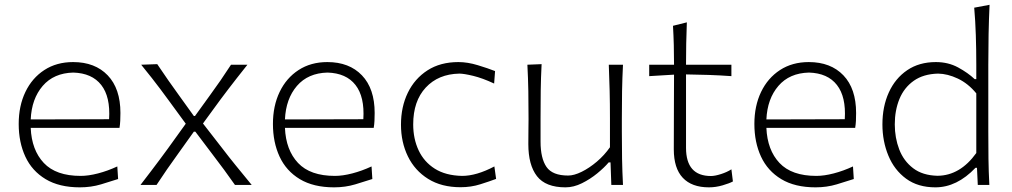

<svg xmlns="http://www.w3.org/2000/svg" viewBox="-20 -782 4282 812"><path d="M317.9 10.3Q230.5 10.3 172.9 -24.4Q115.2 -59.1 87.2 -119.6Q59.1 -180.2 59.1 -257.8Q59.1 -334 87.4 -393.1Q115.7 -452.1 167.5 -485.8Q219.2 -519.5 289.1 -519.5Q381.8 -519.5 435.5 -463.4Q489.3 -407.2 489.3 -304.2Q489.3 -286.1 488.5 -271Q487.8 -255.9 485.4 -241.2H109.9Q113.8 -147.5 165.3 -92.8Q216.8 -38.1 321.3 -38.1Q354 -38.1 394.5 -48.6Q435.1 -59.1 476.1 -78.1L479.5 -24.9Q449.7 -15.1 407.5 -2.4Q365.2 10.3 317.9 10.3ZM441.4 -277.8Q447.3 -372.6 408.2 -422.6Q369.1 -472.7 290 -475.1Q207.5 -473.1 160.6 -418.7Q113.8 -364.3 109.9 -276.9Z M574.2 0Q600.6 -34.2 619.6 -59.3Q638.7 -84.5 655.3 -106.7Q671.9 -128.9 690.4 -154.3L765.6 -258.8L693.8 -356.9Q674.8 -382.8 658 -405.3Q641.1 -427.7 622.1 -452.1Q603 -476.6 577.1 -508.3L645 -510.7Q670.9 -472.2 691.9 -442.1Q712.9 -412.1 737.3 -378.4L799.8 -291.5H804.7L868.2 -379.4Q892.6 -412.6 912.8 -442.1Q933.1 -471.7 957 -508.3H1026.4Q1000 -475.1 981.7 -451.7Q963.4 -428.2 947.5 -407.5Q931.6 -386.7 912.6 -361.3L838.4 -259.8L920.4 -154.3Q948.7 -117.2 976.3 -83.3Q1003.9 -49.3 1044.4 0H973.6Q949.2 -34.7 927.7 -64Q906.2 -93.3 878.9 -128.9L806.2 -225.1H799.8L733.9 -132.8Q707.5 -96.2 686.8 -66.4Q666 -36.6 642.1 0Z M1393.1 10.3Q1305.7 10.3 1248 -24.4Q1190.4 -59.1 1162.4 -119.6Q1134.3 -180.2 1134.3 -257.8Q1134.3 -334 1162.6 -393.1Q1190.9 -452.1 1242.7 -485.8Q1294.4 -519.5 1364.3 -519.5Q1457 -519.5 1510.7 -463.4Q1564.5 -407.2 1564.5 -304.2Q1564.5 -286.1 1563.7 -271Q1563 -255.9 1560.5 -241.2H1185.1Q1189 -147.5 1240.5 -92.8Q1292 -38.1 1396.5 -38.1Q1429.2 -38.1 1469.7 -48.6Q1510.3 -59.1 1551.3 -78.1L1554.7 -24.9Q1524.9 -15.1 1482.7 -2.4Q1440.4 10.3 1393.1 10.3ZM1516.6 -277.8Q1522.5 -372.6 1483.4 -422.6Q1444.3 -472.7 1365.2 -475.1Q1282.7 -473.1 1235.8 -418.7Q1189 -364.3 1185.1 -276.9Z M1927.7 9.8Q1847.2 9.8 1790.8 -25.4Q1734.4 -60.5 1705.1 -120.6Q1675.8 -180.7 1675.8 -254.9Q1675.8 -330.1 1704.8 -389.9Q1733.9 -449.7 1788.1 -484.6Q1842.3 -519.5 1918.5 -519.5Q1957.5 -519.5 2000.7 -506.3Q2043.9 -493.2 2073.7 -481.4L2069.8 -428.7Q2020.5 -451.7 1981.2 -461.2Q1941.9 -470.7 1922.4 -470.7Q1833.5 -468.8 1780.5 -411.6Q1727.5 -354.5 1727.5 -255.9Q1727.5 -194.8 1750.5 -146Q1773.4 -97.2 1819.1 -68.4Q1864.7 -39.6 1934.1 -38.1Q1995.1 -38.1 2070.8 -78.1L2078.1 -25.4Q2050.8 -15.1 2011.5 -2.7Q1972.2 9.8 1927.7 9.8Z M2371.6 10.3Q2287.6 10.3 2251 -36.9Q2214.4 -84 2214.4 -172.4Q2214.4 -205.6 2214.8 -230.5Q2215.3 -255.4 2215.3 -278.3Q2215.3 -342.3 2214.4 -396.7Q2213.4 -451.2 2210.4 -508.3L2270.5 -510.7Q2267.6 -453.6 2266.8 -398.9Q2266.1 -344.2 2266.1 -282.2V-183.1Q2266.1 -112.3 2291.3 -75.9Q2316.4 -39.6 2382.8 -39.6Q2407.7 -39.6 2439.9 -55.4Q2472.2 -71.3 2504.2 -98.4Q2536.1 -125.5 2559.6 -159.2V-282.2Q2559.6 -344.2 2558.3 -397.7Q2557.1 -451.2 2554.7 -508.3H2614.7Q2611.8 -451.2 2610.8 -396.7Q2609.9 -342.3 2609.9 -278.3V-226.1Q2609.9 -163.1 2610.8 -110.1Q2611.8 -57.1 2614.7 0H2565.4L2562 -95.2H2554.2Q2535.6 -73.2 2505.9 -48.8Q2476.1 -24.4 2441.2 -7.1Q2406.2 10.3 2371.6 10.3Z M2978 10.3Q2905.8 10.3 2867.7 -30Q2829.6 -70.3 2829.6 -150.4Q2829.6 -241.7 2830.1 -324.5Q2830.6 -407.2 2830.6 -466.3L2725.6 -460V-508.3H2830.6Q2830.6 -551.8 2829.6 -591.1Q2828.6 -630.4 2826.2 -672.9L2884.8 -687.5Q2882.8 -636.7 2882.1 -597.2Q2881.3 -557.6 2881.3 -508.3H3073.2V-460Q3025.9 -463.4 2977.1 -465.1Q2928.2 -466.8 2881.3 -467.3V-156.7Q2881.3 -37.6 2986.8 -37.6Q3003.4 -37.6 3028.8 -45.7Q3054.2 -53.7 3073.2 -65.9L3079.6 -14.6Q3065.4 -6.8 3036.4 1.7Q3007.3 10.3 2978 10.3Z M3429.2 10.3Q3341.8 10.3 3284.2 -24.4Q3226.6 -59.1 3198.5 -119.6Q3170.4 -180.2 3170.4 -257.8Q3170.4 -334 3198.7 -393.1Q3227.1 -452.1 3278.8 -485.8Q3330.6 -519.5 3400.4 -519.5Q3493.2 -519.5 3546.9 -463.4Q3600.6 -407.2 3600.6 -304.2Q3600.6 -286.1 3599.9 -271Q3599.1 -255.9 3596.7 -241.2H3221.2Q3225.1 -147.5 3276.6 -92.8Q3328.1 -38.1 3432.6 -38.1Q3465.3 -38.1 3505.9 -48.6Q3546.4 -59.1 3587.4 -78.1L3590.8 -24.9Q3561 -15.1 3518.8 -2.4Q3476.6 10.3 3429.2 10.3ZM3552.7 -277.8Q3558.6 -372.6 3519.5 -422.6Q3480.5 -472.7 3401.4 -475.1Q3318.8 -473.1 3272 -418.7Q3225.1 -364.3 3221.2 -276.9Z M3936 10.3Q3861.8 10.3 3812 -26.4Q3762.2 -63 3737.1 -123.8Q3711.9 -184.6 3711.9 -255.9Q3711.9 -331.5 3739 -391.1Q3766.1 -450.7 3816.7 -485.1Q3867.2 -519.5 3938 -519.5Q3990.2 -519.5 4032 -496.8Q4073.7 -474.1 4102.1 -447.3H4108.9V-507.8Q4108.9 -573.2 4106.9 -633.3Q4105 -693.4 4100.1 -749.5L4165 -761.7Q4162.1 -698.7 4160.9 -636.5Q4159.7 -574.2 4159.7 -507.8V-226.1Q4159.7 -163.1 4160.4 -110.1Q4161.1 -57.1 4164.1 0H4115.2L4111.8 -72.3H4105.5Q4026.9 10.3 3936 10.3ZM3945.3 -38.6Q4040.5 -39.6 4108.9 -134.8V-387.2Q4074.2 -429.2 4030.8 -449.7Q3987.3 -470.2 3947.3 -470.7Q3885.3 -469.2 3844.5 -440.4Q3803.7 -411.6 3783.9 -363.5Q3764.2 -315.4 3764.2 -255.9Q3764.2 -199.2 3783 -150.1Q3801.8 -101.1 3841.8 -70.6Q3881.8 -40 3945.3 -38.6Z"/></svg>

Font: Pinar-FD Light
Style: Regular
Weight: 300
Designer: Amin Abedi
Version: Version 2.000